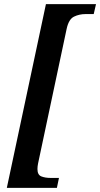

<svg xmlns="http://www.w3.org/2000/svg" viewBox="-20 -780 484 928"><path d="M13 128 202 -760H444L433 -712H394Q363 -712 337.5 -699.5Q312 -687 302 -640L164 10Q161 25 161 37Q161 65 179.5 72.5Q198 80 225 80H265L255 128Z"/></svg>

Font: Noto Serif Tamil SemiCondensed SemiBold
Style: Italic
Weight: 600
Width: 4
Italic angle: -12°
Designer: Indian Type Foundry, Tom Grace, and the Monotype Design Team
Foundry: Monotype Imaging Inc.
Version: Version 2.003; ttfautohint (v1.8.4.7-5d5b)